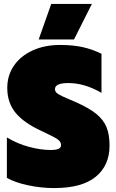

<svg xmlns="http://www.w3.org/2000/svg" viewBox="-20 -943 593 978"><path d="M241 -923H448L357 -742H177ZM15 -37V-243Q68 -211 127.5 -195Q187 -179 238 -179Q266 -179 278.5 -185Q291 -191 291 -204Q291 -222 272 -234.5Q253 -247 191 -276Q100 -318 58.5 -369.5Q17 -421 17 -495Q17 -559 51 -608.5Q85 -658 146 -686Q207 -714 286 -714Q351 -714 401 -703Q451 -692 497 -669V-470Q411 -520 328 -520Q260 -520 260 -489Q260 -474 276 -464Q292 -454 333 -437L368 -422Q435 -392 471 -362.5Q507 -333 522.5 -295.5Q538 -258 538 -201Q538 -100 467.5 -42.5Q397 15 256 15Q190 15 123.5 1Q57 -13 15 -37Z"/></svg>

Font: Readiness Black
Style: Regular
Weight: 900
Designer: Katatrad Team
Foundry: CadsonDemak
Version: Version 1.00;April 23, 2019;FontCreator 11.5.0.2425 64-bit; 